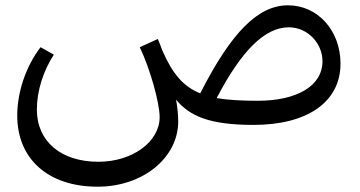

<svg xmlns="http://www.w3.org/2000/svg" viewBox="-20 -504 1357 724"><path d="M936 -33C1140 -33 1264 -120 1264 -264C1264 -389 1178 -484 1066 -484C954 -484 853 -384 735 -152C670 -178 630 -227 592 -314C587 -329 581 -343 575 -357L507 -326C546 -245 582 -116 582 -62C582 30 480 106 351 106C211 106 119 30 119 -91C119 -161 143 -236 183 -298L133 -326C77 -253 45 -156 45 -68C45 94 160 200 348 200C520 200 652 90 652 -46C652 -71 649 -98 644 -128C695 -67 768 -33 936 -33ZM797 -134C891 -314 979 -401 1069 -401C1140 -401 1196 -341 1196 -273C1196 -179 1098 -124 952 -124C890 -124 839 -127 797 -134Z"/></svg>

Font: Wafeq
Style: Regular
Weight: 400
Designer: Rasmus Andersson & Azza Alameddine
Foundry: Google & TypeTogether
Version: Version 3.000;FEAKit 1.0